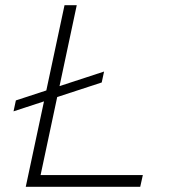

<svg xmlns="http://www.w3.org/2000/svg" viewBox="-20 -718 690 738"><path d="M32 -290 41 -332 380 -443 371 -401ZM79 0 228 -698H275L136 -45H529L519 0Z"/></svg>

Font: Azeret Mono Thin Thin
Style: Italic
Weight: 250
Italic angle: -12°
Version: Version 1.002